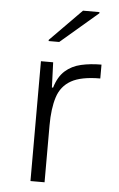

<svg xmlns="http://www.w3.org/2000/svg" viewBox="-53 -777 506 814"><g transform="rotate(5 200.0 -369.5)"><path d="M108 0V-510H160L164 -403H169Q183 -450 211 -475Q239 -500 278.5 -509Q318 -518 365 -518V-459Q284 -459 241.5 -435Q199 -411 183.5 -362.5Q168 -314 168 -242V0ZM133 -598V-603L267 -739H337V-734L178 -598Z"/></g></svg>

Font: Saira Expanded Light
Style: Regular
Weight: 300
Width: 7
Designer: Hector Gatti with collaboration of the Omnibus-Type team
Foundry: Omnibus-Type
Version: Version 1.101